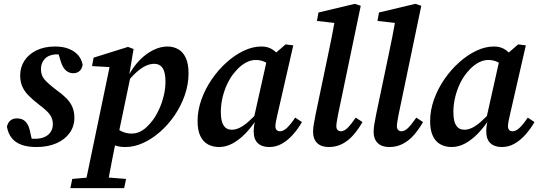

<svg xmlns="http://www.w3.org/2000/svg" viewBox="-20 -751 2804 999"><path d="M169 14Q123 14 91 2Q59 -10 40.5 -33.5Q22 -57 16 -92Q21 -113 34 -124Q47 -135 68 -135Q96 -135 112 -119Q128 -103 135 -73L149 -10L95 -31Q115 -30 133.5 -29.5Q152 -29 172 -29Q199 -31 217.5 -41Q236 -51 245.5 -67.5Q255 -84 255 -105Q255 -134 238.5 -156Q222 -178 181 -208Q153 -230 131 -251.5Q109 -273 97 -298.5Q85 -324 85 -359Q85 -401 107 -435Q129 -469 170 -489Q211 -509 266 -509Q308 -509 338 -497Q368 -485 386 -464.5Q404 -444 410 -415Q407 -393 394 -381.5Q381 -370 361 -370Q340 -370 323.5 -384Q307 -398 297 -429L280 -485L328 -466Q314 -467 299 -467.5Q284 -468 268 -468Q231 -465 212 -443.5Q193 -422 193 -392Q193 -359 211.5 -337.5Q230 -316 272 -284Q303 -262 324.5 -240.5Q346 -219 356.5 -194.5Q367 -170 367 -138Q367 -94 342.5 -59.5Q318 -25 273.5 -5.5Q229 14 169 14Z M346 228 356 180 469 170H509L636 180L626 228ZM419 228 555 -426 587 -400 459 -407 467 -451 646 -507 675 -496 653 -365 661 -362 594 -41 586 -32Q576 18 567 62.5Q558 107 550.5 148Q543 189 536 228ZM632 14Q599 14 575.5 4.5Q552 -5 531 -24L562 -106Q584 -82 610 -69Q636 -56 664 -56Q686 -56 705.5 -64.5Q725 -73 742.5 -89.5Q760 -106 776 -127Q794 -152 808.5 -184Q823 -216 832 -253Q841 -290 841 -326Q841 -375 826 -397Q811 -419 782 -419Q762 -419 739.5 -409Q717 -399 691 -376Q665 -353 635 -315L631 -360H650Q675 -406 707.5 -439Q740 -472 777.5 -490.5Q815 -509 851 -509Q883 -509 908 -494.5Q933 -480 947 -449Q961 -418 961 -370Q961 -312 941.5 -256Q922 -200 889 -151.5Q856 -103 813.5 -65.5Q771 -28 724.5 -7Q678 14 632 14Z M1119 14Q1088 14 1062.5 0.5Q1037 -13 1022.5 -43Q1008 -73 1008 -121Q1008 -177 1028 -233Q1048 -289 1082 -338.5Q1116 -388 1159 -426.5Q1202 -465 1248.5 -487Q1295 -509 1339 -509Q1364 -509 1382 -501.5Q1400 -494 1415.5 -479.5Q1431 -465 1447 -444L1402 -398Q1381 -418 1358.5 -428.5Q1336 -439 1311 -439Q1292 -439 1273 -431.5Q1254 -424 1236 -410Q1218 -396 1202 -376Q1180 -351 1163.5 -316.5Q1147 -282 1138 -244Q1129 -206 1129 -169Q1129 -120 1143.5 -98Q1158 -76 1186 -76Q1205 -76 1225.5 -85.5Q1246 -95 1272 -117.5Q1298 -140 1333 -179L1335 -127H1313Q1286 -86 1255 -54.5Q1224 -23 1190 -4.5Q1156 14 1119 14ZM1381 14Q1343 14 1321.5 -6Q1300 -26 1300 -68Q1300 -79 1301 -89Q1302 -99 1304 -108Q1306 -117 1308 -126L1299 -128L1372 -454L1392 -456L1466 -520L1506 -515L1424 -157Q1419 -135 1416 -120Q1413 -105 1413 -94Q1413 -82 1419 -75Q1425 -68 1437 -68Q1454 -68 1472.5 -85Q1491 -102 1516 -139L1551 -116Q1531 -81 1505 -51.5Q1479 -22 1448 -4Q1417 14 1381 14Z M1691 14Q1651 14 1630 -7Q1609 -28 1609 -64Q1609 -85 1613 -106.5Q1617 -128 1623 -160L1685 -456Q1696 -508 1706 -558Q1716 -608 1725 -660L1762 -627L1629 -642L1637 -686L1826 -731L1857 -721L1739 -155Q1735 -133 1732.5 -118.5Q1730 -104 1730 -94Q1730 -82 1736.5 -75Q1743 -68 1754 -68Q1770 -68 1787.5 -84.5Q1805 -101 1831 -139L1866 -116Q1845 -79 1819.5 -49.5Q1794 -20 1762 -3Q1730 14 1691 14Z M2006 14Q1966 14 1945 -7Q1924 -28 1924 -64Q1924 -85 1928 -106.5Q1932 -128 1938 -160L2000 -456Q2011 -508 2021 -558Q2031 -608 2040 -660L2077 -627L1944 -642L1952 -686L2141 -731L2172 -721L2054 -155Q2050 -133 2047.5 -118.5Q2045 -104 2045 -94Q2045 -82 2051.5 -75Q2058 -68 2069 -68Q2085 -68 2102.5 -84.5Q2120 -101 2146 -139L2181 -116Q2160 -79 2134.5 -49.5Q2109 -20 2077 -3Q2045 14 2006 14Z M2329 14Q2298 14 2272.5 0.5Q2247 -13 2232.5 -43Q2218 -73 2218 -121Q2218 -177 2238 -233Q2258 -289 2292 -338.5Q2326 -388 2369 -426.5Q2412 -465 2458.5 -487Q2505 -509 2549 -509Q2574 -509 2592 -501.5Q2610 -494 2625.5 -479.5Q2641 -465 2657 -444L2612 -398Q2591 -418 2568.5 -428.5Q2546 -439 2521 -439Q2502 -439 2483 -431.5Q2464 -424 2446 -410Q2428 -396 2412 -376Q2390 -351 2373.5 -316.5Q2357 -282 2348 -244Q2339 -206 2339 -169Q2339 -120 2353.5 -98Q2368 -76 2396 -76Q2415 -76 2435.5 -85.5Q2456 -95 2482 -117.5Q2508 -140 2543 -179L2545 -127H2523Q2496 -86 2465 -54.5Q2434 -23 2400 -4.5Q2366 14 2329 14ZM2591 14Q2553 14 2531.5 -6Q2510 -26 2510 -68Q2510 -79 2511 -89Q2512 -99 2514 -108Q2516 -117 2518 -126L2509 -128L2582 -454L2602 -456L2676 -520L2716 -515L2634 -157Q2629 -135 2626 -120Q2623 -105 2623 -94Q2623 -82 2629 -75Q2635 -68 2647 -68Q2664 -68 2682.5 -85Q2701 -102 2726 -139L2761 -116Q2741 -81 2715 -51.5Q2689 -22 2658 -4Q2627 14 2591 14Z"/></svg>

Font: Source Serif 4 SemiBold
Style: Italic
Weight: 600
Italic angle: -12°
Designer: Frank Grießhammer
Foundry: Adobe Systems Incorporated
Version: Version 4.004;hotconv 1.0.116;makeotfexe 2.5.65601